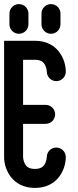

<svg xmlns="http://www.w3.org/2000/svg" viewBox="-20 -916 378 936"><path d="M228.5 -751.4C254 -751.4 274.8 -772.1 274.8 -797.6V-849.7C274.8 -875.3 254.1 -896 228.5 -896C202.9 -896 182.2 -875.3 182.2 -849.7V-797.7C182.2 -772.1 202.9 -751.4 228.5 -751.4ZM72.3 -751.4C97.9 -751.4 118.6 -772.1 118.6 -797.6V-849.7C118.6 -875.3 97.9 -896 72.3 -896C46.7 -896 26 -875.3 26 -849.7V-797.7C26 -772.1 46.7 -751.4 72.3 -751.4ZM150.4 0.1C260.7 0.1 300.8 -89.8 300.7 -150.4C300.7 -176 280 -196.7 254.4 -196.7C228.8 -196.7 208.1 -176 208.1 -150.4C208.1 -150.2 207.5 -134 200 -119C193.9 -106.7 182.6 -92.5 150.3 -92.5C119 -92.5 107.8 -105.6 101.6 -117.1C93.1 -132.8 92.5 -150.3 92.5 -150.3V-312.3H202.5C228 -312.3 248.7 -333 248.8 -358.5C248.8 -384.1 228.1 -404.8 202.5 -404.8H92.5V-624.6H150.4C181.7 -624.6 192.9 -611.5 199.1 -600C207.6 -584.3 208.2 -566.8 208.2 -566.8C208.2 -541.2 228.9 -520.5 254.5 -520.5C280.1 -520.5 300.8 -541.2 300.8 -566.8C300.8 -627.3 260.7 -717.2 150.4 -717.2H0V-358.5V-150.3C0 -89.8 40 0.1 150.4 0.1Z"/></svg>

Font: Cactron
Style: Regular
Weight: 400
Version: Version 1.0